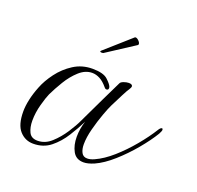

<svg xmlns="http://www.w3.org/2000/svg" viewBox="-87 -527 642 626"><g transform="rotate(20 234.0 -214.5)"><path d="M262 6Q236 6 224.5 -15Q213 -36 213 -65Q213 -93 222 -120Q209 -94 190.5 -64.5Q172 -35 147 -15Q122 5 87 5Q59 5 40 -16Q21 -37 21 -83Q21 -102 26 -125Q31 -148 41 -173Q51 -199 71.5 -226.5Q92 -254 121 -272.5Q150 -291 186 -291Q224 -291 239 -277Q254 -263 257 -255Q258 -253 258 -250Q258 -243 251 -243Q247 -243 244 -247Q230 -264 216.5 -271Q203 -278 190 -278Q166 -278 145 -259Q124 -240 108 -213.5Q92 -187 81 -164Q75 -151 67 -122Q59 -93 59 -65Q59 -42 67 -25.5Q75 -9 97 -9Q123 -9 144.5 -28.5Q166 -48 183 -74Q200 -100 209 -120Q256 -219 284 -276Q286 -281 295.5 -284.5Q305 -288 313 -288Q326 -288 326 -280Q326 -277 321 -269Q317 -264 306 -242.5Q295 -221 284 -199Q278 -187 268.5 -161Q259 -135 251 -104.5Q243 -74 243 -50Q243 -33 249 -21.5Q255 -10 269 -10Q280 -10 293 -16Q322 -29 352 -55.5Q382 -82 409 -114.5Q436 -147 454 -176Q460 -186 465 -186Q468 -186 468 -181Q468 -177 462 -166Q445 -138 417.5 -105Q390 -72 358.5 -44Q327 -16 298 -3Q277 6 262 6ZM201 -351Q197 -350 193.5 -350.5Q190 -351 190 -353Q190 -354 192 -356L280 -434Q281 -435 283 -435Q288 -435 294 -429Q300 -423 300 -418Q300 -415 298 -414Z"/></g></svg>

Font: Gwendolyn
Style: Regular
Weight: 400
Designer: Robert E. Leuschke
Foundry: Robert E. Leuschke
Version: Version 1.010; ttfautohint (v1.8.3)